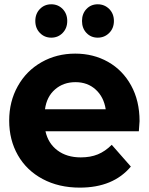

<svg xmlns="http://www.w3.org/2000/svg" viewBox="-20 -853 683 882"><path d="M142.2 -756.7Q142.2 -790 163.3 -811.7Q184.4 -833.3 215.6 -833.3Q246.7 -833.3 267.8 -811.7Q288.9 -790 288.9 -756.7Q288.9 -723.3 267.8 -701.7Q246.7 -680 215.6 -680Q184.4 -680 163.3 -701.7Q142.2 -723.3 142.2 -756.7ZM356.7 -756.7Q356.7 -790 377.2 -811.7Q397.8 -833.3 428.9 -833.3Q460 -833.3 481.7 -811.7Q503.3 -790 503.3 -756.7Q503.3 -723.3 481.7 -701.7Q460 -680 428.9 -680Q397.8 -680 377.2 -701.7Q356.7 -723.3 356.7 -756.7ZM617.8 -250H188.9Q201.1 -194.4 243.9 -162.2Q286.7 -130 351.1 -130Q395.6 -130 429.4 -143.9Q463.3 -157.8 493.3 -187.8L581.1 -87.8Q500 8.9 346.7 8.9Q250 8.9 176.1 -30.6Q102.2 -70 62.2 -140Q22.2 -210 22.2 -298.9Q22.2 -386.7 61.7 -457.2Q101.1 -527.8 170.6 -567.2Q240 -606.7 325.6 -606.7Q408.9 -606.7 476.1 -568.9Q543.3 -531.1 582.2 -460.6Q621.1 -390 621.1 -296.7Q621.1 -293.3 617.8 -250ZM186.7 -351.1H465.6Q456.7 -407.8 419.4 -441.7Q382.2 -475.6 326.7 -475.6Q271.1 -475.6 232.8 -442.2Q194.4 -408.9 186.7 -351.1Z"/></svg>

Font: Paperlogy 8 ExtraBold
Style: Regular
Weight: 800
Designer: redesigned by Lee Juim, glyphs from Gmarket Sans & Montserrat
Foundry: PT&
Version: Version 1.001